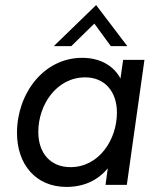

<svg xmlns="http://www.w3.org/2000/svg" viewBox="-20 -729 627 757"><path d="M242 8C310 8 365.5 -17.5 405 -65.5L396 0H480L549.5 -493H465.5L455 -419.5C429 -468.5 376.5 -501 304 -501C152 -501 47 -360 47 -205C47 -81 121 8 242 8ZM131 -209C131 -316 203 -424 316 -424C393 -424 441 -368 441 -285C441 -179 371 -70 258 -70C179 -70 131 -125 131 -209ZM192 -547H261L352 -636L417 -547H482L359 -709Z"/></svg>

Font: HK Grotesk
Style: Italic
Weight: 400
Italic angle: -16°
Designer: Alfredo Marco Pradil
Foundry: Hanken Design Co.
Version: Version 3.001;FEAKit 1.0